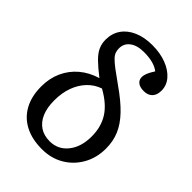

<svg xmlns="http://www.w3.org/2000/svg" viewBox="-229 -887 1007 1007"><g transform="rotate(45 274.0 -384.0)"><path d="M271 14Q197 14 144.5 -13.5Q92 -41 64 -92.5Q36 -144 36 -217Q36 -277 58.5 -326.5Q81 -376 122.5 -411Q164 -446 221 -463Q177 -497 150 -523.5Q123 -550 112 -575Q101 -600 101 -628Q101 -675 125 -709.5Q149 -744 193 -763Q237 -782 295 -782Q354 -782 399.5 -764.5Q445 -747 471.5 -716.5Q498 -686 498 -647Q498 -614 481 -596.5Q464 -579 433 -579Q405 -579 389.5 -591Q374 -603 374 -624Q374 -638 380.5 -654Q387 -670 403 -695Q384 -710 356 -717.5Q328 -725 290 -725Q240 -725 211.5 -703.5Q183 -682 183 -646Q183 -631 187.5 -618Q192 -605 205.5 -591Q219 -577 246 -556.5Q273 -536 317 -505Q386 -457 427.5 -413.5Q469 -370 488 -325Q507 -280 507 -226Q507 -157 476 -102.5Q445 -48 392 -17Q339 14 271 14ZM271 -44Q332 -44 370.5 -92Q409 -140 409 -218Q409 -289 376 -341Q343 -393 269 -434Q228 -420 198 -388.5Q168 -357 152 -312.5Q136 -268 136 -213Q136 -159 152 -121.5Q168 -84 198 -64Q228 -44 271 -44Z"/></g></svg>

Font: Literata 18pt
Style: Regular
Weight: 400
Designer: Latin by Veronika Burian and Jose Scaglione. Greek by Irene Vlachou. Cyrillic by Vera Evstafieva.
Foundry: TypeTogether
Version: Version 3.103;gftools[0.9.29]